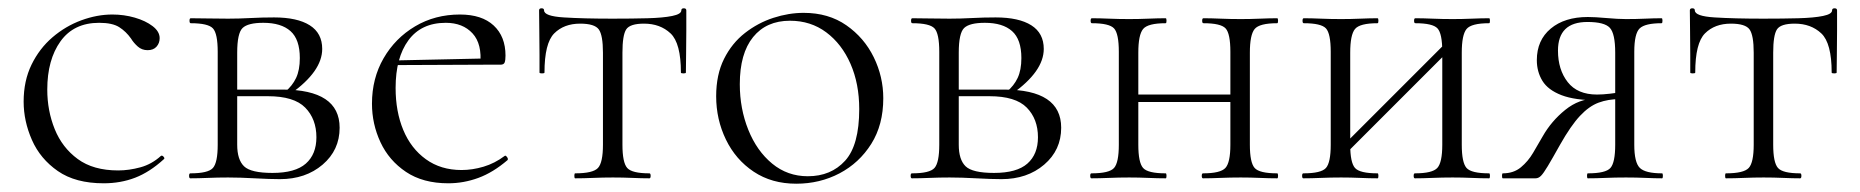

<svg xmlns="http://www.w3.org/2000/svg" viewBox="-20 -430 4485 463"><path d="M230 12Q162 12 119.5 -17.5Q77 -47 57 -92.5Q37 -138 37 -185Q37 -235 56 -274Q75 -313 106.5 -340Q138 -367 176 -381Q214 -395 251 -395Q279 -395 305 -387.5Q331 -380 348 -367Q365 -354 365 -338Q365 -326 357.5 -317.5Q350 -309 336 -309Q322 -309 312 -318Q302 -327 296 -337Q284 -354 267.5 -364.5Q251 -375 219 -375Q158 -375 126 -330.5Q94 -286 94 -214Q94 -163 112 -118.5Q130 -74 167.5 -46.5Q205 -19 265 -19Q291 -19 318.5 -26.5Q346 -34 368 -54Q371 -56 374.5 -52Q378 -48 375 -46Q341 -15 306 -1.5Q271 12 230 12Z M530 -385Q556 -385 584 -386.5Q612 -388 641 -388Q697 -388 727 -369Q757 -350 757 -312Q757 -258 681 -204L668 -209Q685 -223 694 -242Q703 -261 703 -290Q703 -335 680.5 -355Q658 -375 615 -375Q578 -375 565 -362.5Q552 -350 552 -303V-81Q552 -45 568.5 -29Q585 -13 637 -13Q692 -13 717.5 -35.5Q743 -58 743 -99Q743 -143 716 -170.5Q689 -198 626 -198H534L533 -214H661Q799 -214 799 -122Q799 -68 758 -33Q717 2 655 2Q631 2 594.5 0Q558 -2 530 -2Q505 -2 481.5 -1Q458 0 439 0Q436 0 436 -6Q436 -12 439 -12Q482 -12 493.5 -25Q505 -38 505 -81V-305Q505 -349 493.5 -361.5Q482 -374 440 -374Q437 -374 437 -380Q437 -386 440 -386Q458 -386 481.5 -385.5Q505 -385 530 -385Z M1061 12Q1000 12 959 -15.5Q918 -43 897.5 -87Q877 -131 877 -180Q877 -241 905 -289.5Q933 -338 981 -366.5Q1029 -395 1089 -395Q1142 -395 1170.5 -368.5Q1199 -342 1199 -296Q1199 -285 1197 -279.5Q1195 -274 1187 -274H1138Q1143 -324 1119.5 -349.5Q1096 -375 1055 -375Q996 -375 965 -333Q934 -291 934 -218Q934 -161 952.5 -116.5Q971 -72 1007 -46Q1043 -20 1093 -20Q1119 -20 1146 -28Q1173 -36 1197 -54Q1199 -56 1202.5 -51.5Q1206 -47 1204 -44Q1169 -14 1133.5 -1Q1098 12 1061 12ZM921 -273 920 -284 1150 -289V-274Z M1367 0Q1365 0 1365 -6Q1365 -12 1367 -12Q1410 -12 1422 -25Q1434 -38 1434 -81V-303Q1434 -345 1424 -359Q1414 -373 1379 -373Q1340 -373 1316.5 -349.5Q1293 -326 1293 -255Q1293 -253 1287 -253Q1281 -253 1281 -255Q1281 -269 1281 -297.5Q1281 -326 1280.5 -356Q1280 -386 1280 -405Q1280 -410 1286 -410Q1292 -410 1292 -405Q1292 -391 1339.5 -388Q1387 -385 1457 -385Q1504 -385 1541.5 -386Q1579 -387 1601 -391.5Q1623 -396 1623 -405Q1623 -410 1629 -410Q1635 -410 1635 -405Q1635 -386 1635 -356Q1635 -326 1634.5 -297.5Q1634 -269 1634 -255Q1634 -253 1628 -253Q1622 -253 1622 -255Q1622 -326 1597 -349.5Q1572 -373 1533 -373Q1499 -373 1490 -359Q1481 -345 1481 -303V-81Q1481 -38 1492.5 -25Q1504 -12 1546 -12Q1549 -12 1549 -6Q1549 0 1546 0Q1528 0 1505 -1Q1482 -2 1458 -2Q1434 -2 1410.5 -1Q1387 0 1367 0Z M1900 13Q1841 13 1797.5 -16Q1754 -45 1730.5 -93.5Q1707 -142 1707 -198Q1707 -250 1726 -288Q1745 -326 1776.5 -350.5Q1808 -375 1845 -387Q1882 -399 1918 -399Q1978 -399 2021 -369Q2064 -339 2087 -292Q2110 -245 2110 -193Q2110 -129 2081 -83Q2052 -37 2004.5 -12Q1957 13 1900 13ZM1928 -5Q1984 -5 2018 -42.5Q2052 -80 2052 -167Q2052 -228 2031 -276Q2010 -324 1972.5 -352Q1935 -380 1885 -380Q1828 -380 1796 -340.5Q1764 -301 1764 -227Q1764 -168 1784.5 -117Q1805 -66 1842 -35.5Q1879 -5 1928 -5Z M2270 -385Q2296 -385 2324 -386.5Q2352 -388 2381 -388Q2437 -388 2467 -369Q2497 -350 2497 -312Q2497 -258 2421 -204L2408 -209Q2425 -223 2434 -242Q2443 -261 2443 -290Q2443 -335 2420.5 -355Q2398 -375 2355 -375Q2318 -375 2305 -362.5Q2292 -350 2292 -303V-81Q2292 -45 2308.5 -29Q2325 -13 2377 -13Q2432 -13 2457.5 -35.5Q2483 -58 2483 -99Q2483 -143 2456 -170.5Q2429 -198 2366 -198H2274L2273 -214H2401Q2539 -214 2539 -122Q2539 -68 2498 -33Q2457 2 2395 2Q2371 2 2334.5 0Q2298 -2 2270 -2Q2245 -2 2221.5 -1Q2198 0 2179 0Q2176 0 2176 -6Q2176 -12 2179 -12Q2222 -12 2233.5 -25Q2245 -38 2245 -81V-305Q2245 -349 2233.5 -361.5Q2222 -374 2180 -374Q2177 -374 2177 -380Q2177 -386 2180 -386Q2198 -386 2221.5 -385.5Q2245 -385 2270 -385Z M2700 -184V-202H2969V-184ZM2678 -81V-305Q2678 -349 2666.5 -361.5Q2655 -374 2613 -374Q2610 -374 2610 -380Q2610 -386 2613 -386Q2631 -386 2654.5 -385Q2678 -384 2703 -384Q2726 -384 2749.5 -385Q2773 -386 2791 -386Q2793 -386 2793 -380Q2793 -374 2791 -374Q2748 -374 2736.5 -360Q2725 -346 2725 -303V-81Q2725 -38 2736.5 -25Q2748 -12 2791 -12Q2793 -12 2793 -6Q2793 0 2791 0Q2772 0 2749 -1Q2726 -2 2703 -2Q2678 -2 2654.5 -1Q2631 0 2612 0Q2609 0 2609 -6Q2609 -12 2612 -12Q2655 -12 2666.5 -25Q2678 -38 2678 -81ZM2947 -81V-305Q2947 -349 2935.5 -361.5Q2924 -374 2882 -374Q2879 -374 2879 -380Q2879 -386 2882 -386Q2900 -386 2923.5 -385Q2947 -384 2972 -384Q2995 -384 3018.5 -385Q3042 -386 3060 -386Q3062 -386 3062 -380Q3062 -374 3060 -374Q3017 -374 3005.5 -360Q2994 -346 2994 -303V-81Q2994 -38 3005.5 -25Q3017 -12 3060 -12Q3062 -12 3062 -6Q3062 0 3060 0Q3041 0 3018 -1Q2995 -2 2972 -2Q2947 -2 2923 -1Q2899 0 2881 0Q2878 0 2878 -6Q2878 -12 2881 -12Q2923 -12 2935 -25Q2947 -38 2947 -81Z M3217 -51 3204 -64 3476 -336 3489 -323ZM3189 -81V-305Q3189 -349 3177.5 -361.5Q3166 -374 3124 -374Q3121 -374 3121 -380Q3121 -386 3124 -386Q3142 -386 3165.5 -385Q3189 -384 3214 -384Q3237 -384 3260.5 -385Q3284 -386 3302 -386Q3304 -386 3304 -380Q3304 -374 3302 -374Q3259 -374 3247.5 -360Q3236 -346 3236 -303V-81Q3236 -38 3247.5 -25Q3259 -12 3302 -12Q3304 -12 3304 -6Q3304 0 3302 0Q3283 0 3260 -1Q3237 -2 3214 -2Q3189 -2 3165.5 -1Q3142 0 3123 0Q3120 0 3120 -6Q3120 -12 3123 -12Q3166 -12 3177.5 -25Q3189 -38 3189 -81ZM3458 -81V-305Q3458 -349 3446.5 -361.5Q3435 -374 3393 -374Q3390 -374 3390 -380Q3390 -386 3393 -386Q3411 -386 3434.5 -385Q3458 -384 3483 -384Q3506 -384 3529.5 -385Q3553 -386 3571 -386Q3573 -386 3573 -380Q3573 -374 3571 -374Q3528 -374 3516.5 -360Q3505 -346 3505 -303V-81Q3505 -38 3516.5 -25Q3528 -12 3571 -12Q3573 -12 3573 -6Q3573 0 3571 0Q3552 0 3529 -1Q3506 -2 3483 -2Q3458 -2 3434 -1Q3410 0 3392 0Q3389 0 3389 -6Q3389 -12 3392 -12Q3434 -12 3446 -25Q3458 -38 3458 -81Z M3988 -12Q3990 -12 3990 -6Q3990 0 3988 0Q3971 0 3948.5 -1Q3926 -2 3901 -2Q3874 -2 3851.5 -1Q3829 0 3809 0Q3807 0 3807 -6Q3807 -12 3809 -12Q3852 -12 3863.5 -25Q3875 -38 3875 -81V-193L3886 -191Q3858 -191 3835 -182.5Q3812 -174 3790 -150.5Q3768 -127 3742 -81Q3723 -47 3712.5 -29.5Q3702 -12 3696 -6Q3690 0 3683 0H3604Q3602 0 3602 -6Q3602 -12 3604 -12Q3630 -12 3647.5 -26.5Q3665 -41 3677 -61.5Q3689 -82 3700 -101Q3721 -138 3754.5 -165Q3788 -192 3827 -192L3834 -188Q3778 -188 3745.5 -200.5Q3713 -213 3699.5 -235Q3686 -257 3686 -285Q3686 -333 3719.5 -361Q3753 -389 3809 -389Q3826 -389 3854 -386.5Q3882 -384 3901 -384Q3926 -384 3947.5 -385Q3969 -386 3987 -386Q3989 -386 3989 -380Q3989 -374 3987 -374Q3947 -374 3934 -361.5Q3921 -349 3921 -305V-81Q3921 -38 3934.5 -25Q3948 -12 3988 -12ZM3737 -308Q3737 -262 3760.5 -232Q3784 -202 3831 -202Q3845 -202 3862 -204Q3879 -206 3889 -208L3875 -201V-303Q3875 -349 3862 -363Q3849 -377 3808 -377Q3737 -377 3737 -308Z M4142 0Q4140 0 4140 -6Q4140 -12 4142 -12Q4185 -12 4197 -25Q4209 -38 4209 -81V-303Q4209 -345 4199 -359Q4189 -373 4154 -373Q4115 -373 4091.5 -349.5Q4068 -326 4068 -255Q4068 -253 4062 -253Q4056 -253 4056 -255Q4056 -269 4056 -297.5Q4056 -326 4055.5 -356Q4055 -386 4055 -405Q4055 -410 4061 -410Q4067 -410 4067 -405Q4067 -391 4114.5 -388Q4162 -385 4232 -385Q4279 -385 4316.5 -386Q4354 -387 4376 -391.5Q4398 -396 4398 -405Q4398 -410 4404 -410Q4410 -410 4410 -405Q4410 -386 4410 -356Q4410 -326 4409.5 -297.5Q4409 -269 4409 -255Q4409 -253 4403 -253Q4397 -253 4397 -255Q4397 -326 4372 -349.5Q4347 -373 4308 -373Q4274 -373 4265 -359Q4256 -345 4256 -303V-81Q4256 -38 4267.5 -25Q4279 -12 4321 -12Q4324 -12 4324 -6Q4324 0 4321 0Q4303 0 4280 -1Q4257 -2 4233 -2Q4209 -2 4185.5 -1Q4162 0 4142 0Z"/></svg>

Font: Cormorant Light
Style: Regular
Weight: 300
Designer: Christian Thalmann (Catharsis Fonts)
Foundry: Catharsis Fonts
Version: Version 4.000